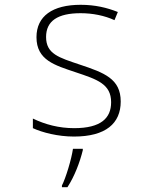

<svg xmlns="http://www.w3.org/2000/svg" viewBox="-20 -559 640 800"><path d="M288 10C421 10 483 -45 483 -136C483 -231 414 -256 312 -290C226 -319 172 -334 172 -405C172 -472 221 -504 316 -504C366 -504 416 -494 457 -475L471 -509C426 -527 376 -539 316 -539C199 -539 132 -492 132 -404C132 -308 209 -287 295 -258C385 -228 443 -209 443 -133C443 -67 401 -25 289 -25C226 -25 169 -40 117 -65V-25C156 -7 221 10 288 10ZM238 214V221H261C291 175 313 116 325 67V61H284C278 104 254 183 238 214Z"/></svg>

Font: Noto Sans Mono ExtraLight
Style: Regular
Weight: 200
Designer: Monotype Design Team
Foundry: Monotype Imaging Inc.
Version: Version 2.014